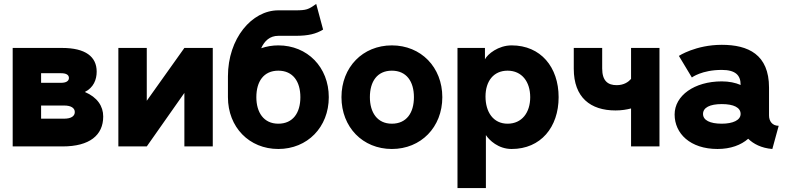

<svg xmlns="http://www.w3.org/2000/svg" viewBox="-20 -755 4058 990"><path d="M417.5 -280.8C462.4 -303.2 478.5 -344.2 478.5 -385.7C478.5 -462.4 421.4 -507.8 299.8 -507.8H45.4V0H302.7C442.4 0 512.2 -58.1 512.2 -154.3C512.2 -207.5 481.9 -253.4 417.5 -280.8ZM191.9 -377.4H295.9C320.3 -377.4 335.4 -369.6 335.4 -353C335.4 -336.9 320.3 -328.1 295.9 -328.1H191.9ZM191.9 -143.1V-210.9H311C346.7 -210.9 365.7 -197.8 365.7 -177.2C365.7 -156.2 346.7 -143.1 311 -143.1Z M930.7 -507.8 736.8 -235.4V-507.8H590.3V0H736.8L930.7 -275.9V0H1077.1V-507.8Z M1415 -521C1383.8 -521 1354 -515.6 1326.7 -506.3C1343.8 -544.4 1371.6 -570.3 1415 -570.3C1463.9 -570.3 1429.7 -570.3 1502.9 -570.3C1571.3 -570.3 1609.9 -580.6 1646 -602.5L1610.4 -734.9C1570.8 -706.1 1560.1 -701.7 1502.4 -701.7H1415C1278.3 -701.7 1155.3 -556.6 1155.3 -361.3V-253.9C1155.3 -99.1 1265.1 13.2 1415 13.2C1564.9 13.2 1675.3 -99.1 1675.3 -253.9C1675.3 -408.7 1564.9 -521 1415 -521ZM1415 -390.6C1490.7 -390.6 1528.8 -334.5 1528.8 -253.9C1528.8 -173.3 1490.7 -117.2 1415 -117.2C1339.4 -117.2 1301.8 -175.8 1301.8 -253.9C1301.8 -334.5 1339.4 -390.6 1415 -390.6Z M1740.7 -253.9C1740.7 -99.1 1850.6 13.2 2000.5 13.2C2150.4 13.2 2260.7 -99.1 2260.7 -253.9C2260.7 -408.7 2150.4 -521 2000.5 -521C1850.6 -521 1740.7 -408.7 1740.7 -253.9ZM1887.2 -253.9C1887.2 -334.5 1924.8 -390.6 2000.5 -390.6C2076.2 -390.6 2114.3 -334.5 2114.3 -253.9C2114.3 -173.3 2076.2 -117.2 2000.5 -117.2C1924.8 -117.2 1887.2 -175.8 1887.2 -253.9Z M2485.4 -58.6C2502.4 -32.2 2549.3 13.2 2618.2 13.2C2768.1 13.2 2860.4 -99.1 2860.4 -253.9C2860.4 -408.7 2768.1 -521 2618.2 -521C2549.3 -521 2494.1 -476.1 2480.5 -449.2V-507.8H2338.9V214.8H2485.4ZM2483.4 -257.3C2483.4 -336.9 2525.4 -390.6 2597.2 -390.6C2670.9 -390.6 2713.9 -333.5 2713.9 -253.9C2713.9 -174.3 2670.9 -117.2 2597.2 -117.2C2523.4 -117.2 2483.4 -177.2 2483.4 -257.3Z M3153.8 -185.5C3185.1 -185.5 3211.4 -189.9 3233.9 -195.8V0H3380.4V-507.8H3233.9V-348.1C3221.2 -333.5 3198.2 -315.9 3159.7 -315.9C3114.7 -315.9 3085 -337.4 3085 -401.9V-507.8H2938.5V-400.4C2938.5 -252 3024.9 -185.5 3153.8 -185.5Z M3679.7 13.2C3747.6 13.2 3801.3 -7.3 3837.9 -39.6C3864.7 -13.2 3906.2 8.8 3962.4 13.2L3995.1 -106.4C3961.9 -106.4 3945.3 -130.4 3945.3 -159.7V-303.2C3945.3 -474.1 3837.9 -523.9 3701.7 -523.9C3567.4 -523.9 3480.5 -466.8 3480.5 -466.8L3547.4 -355.5C3547.4 -355.5 3598.6 -394.5 3701.7 -394.5C3772 -394.5 3798.8 -367.2 3798.8 -318.4V-316.9C3771.5 -328.6 3739.3 -335.4 3701.7 -335.4C3560.5 -335.4 3458.5 -262.2 3458.5 -164.6C3458.5 -66.9 3538.6 13.2 3679.7 13.2ZM3798.8 -167.5C3798.8 -135.3 3758.8 -117.2 3701.7 -117.2C3640.1 -117.2 3605 -135.3 3605 -167.5C3605 -200.2 3640.1 -218.3 3701.7 -218.3C3763.7 -218.3 3798.8 -200.2 3798.8 -167.5Z"/></svg>

Font: Giphurs ExtraBold
Style: Regular
Weight: 800
Version: Version 1.000